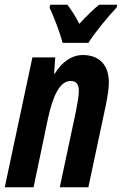

<svg xmlns="http://www.w3.org/2000/svg" viewBox="-27 -786 512 806"><path d="M236 -606H344C367 -644 431 -722 463 -755L465 -766H389C366 -748 338 -720 306 -686C288 -721 270 -748 256 -766H184L181 -754C200 -714 226 -645 236 -606ZM-7 0H114L174 -287C195 -383 223 -446 270 -446C294 -446 304 -431 304 -405C304 -383 298 -351 292 -320L224 0H344L418 -348C425 -384 430 -415 430 -439C430 -525 378 -555 321 -555C274 -555 233 -526 203 -477H200L205 -545H109Z"/></svg>

Font: Noto Sans ExtraCondensed
Style: Bold Italic
Weight: 700
Width: 2
Italic angle: -12°
Designer: Monotype Design Team
Foundry: Monotype Imaging Inc.
Version: Version 2.013